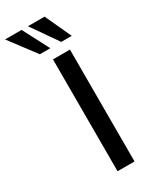

<svg xmlns="http://www.w3.org/2000/svg" viewBox="-310 -989 845 1048"><g transform="rotate(-30 113.0 -465.0)"><path d="M97 0V-705H204V0ZM184 -765 69 -930H174L250 -765ZM49 -765 -75 -930H29L115 -765Z"/></g></svg>

Font: Nunito Sans 7pt SemiCondensed SemiBold
Style: Regular
Weight: 600
Width: 4
Designer: Vernon Adams
Foundry: Vernon Adams
Version: Version 3.101;gftools[0.9.27]